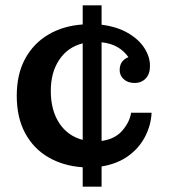

<svg xmlns="http://www.w3.org/2000/svg" viewBox="-20 -702 638 722"><path d="M291 0V-73Q218 -78 162 -110.5Q106 -143 74.5 -201.5Q43 -260 43 -342Q43 -423 74.5 -481Q106 -539 162 -572Q218 -605 291 -610V-682H362V-609Q419 -602 460 -578.5Q501 -555 522.5 -522Q544 -489 544 -454Q544 -424 528 -407Q512 -390 486 -390Q461 -390 445.5 -404Q430 -418 430 -438Q430 -458 439.5 -470Q449 -482 463 -487Q447 -510 422.5 -524.5Q398 -539 362 -543V-172Q413 -179 440.5 -211.5Q468 -244 473 -278H550Q548 -232 526 -189Q504 -146 463 -116Q422 -86 362 -76V0ZM171 -360Q171 -288 202.5 -239.5Q234 -191 291 -176V-539Q235 -525 203 -477.5Q171 -430 171 -360Z"/></svg>

Font: Montagu Slab 16pt Medium
Style: Regular
Weight: 500
Designer: Florian Karsten
Foundry: Florian Karsten
Version: Version 1.000; ttfautohint (v1.8.3)